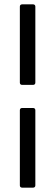

<svg xmlns="http://www.w3.org/2000/svg" viewBox="-20 -780 253 880"><path d="M81 -391H132C138 -391 142 -395 142 -401V-750C142 -756 138 -760 132 -760H81C75 -760 71 -756 71 -750V-401C71 -395 75 -391 81 -391ZM81 80H132C138 80 142 76 142 70V-275C142 -281 138 -285 132 -285H81C75 -285 71 -281 71 -275V70C71 76 75 80 81 80Z"/></svg>

Font: Barlow Semi Condensed
Style: Regular
Weight: 400
Width: 4
Designer: Jeremy Tribby
Foundry: Tribby Type
Version: Version 1.422;hotconv 1.0.109;makeotfexe 2.5.65596